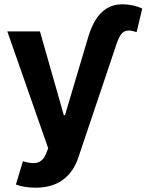

<svg xmlns="http://www.w3.org/2000/svg" viewBox="-20 -677 684 896"><path d="M54.2 184.1 87 75.5Q114.8 83.9 135.3 84.2Q155.9 84.4 171.1 73.6Q186.3 62.7 195.9 37.9L204.9 14.8L14.2 -530.4H166.4L277.8 -139.6H283.3L391.5 -503.3Q405.4 -550.9 426.5 -584.9Q447.5 -618.9 478.4 -638Q509.2 -657 551.2 -657Q576.3 -657 600.3 -651.7Q624.2 -646.4 643.8 -637.1L617.5 -526.8Q603.9 -531.6 593.1 -533.5Q582.3 -535.5 573.5 -533.9Q561.7 -532.5 553.3 -525.4Q544.8 -518.2 537.8 -505.1Q530.8 -491.9 523.3 -470L345.5 58.3Q323.3 125.2 273.5 162Q223.8 198.9 145.5 198.9Q118.7 198.9 94.5 194.8Q70.4 190.7 54.2 184.1Z"/></svg>

Font: Pretendard Variable
Style: Regular
Weight: 400
Designer: Base glyphs from Inter by Rasmus Andersson; Hangul glyphs from Noto Sans CJK(Source Han Sans) by Jang Soo-young and Kang
Foundry: Kil Hyung-jin
Version: Version 1.100;FEAKit 1.0